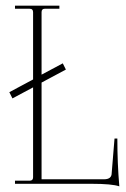

<svg xmlns="http://www.w3.org/2000/svg" viewBox="-20 -650 447 679"><path d="M24 -302 13 -324 97 -369V-607Q97 -619 85 -619H33V-630H190V-619H138Q127 -619 127 -607V-386L202 -426L213 -404L127 -358V-16H348Q375 -16 375 -38L385 -160H395Q395 -71 402 9Q376 0 304 0H33V-11H85Q97 -11 97 -23V-341Z"/></svg>

Font: Arapey Thin-Display
Style: Regular
Weight: 100
Designer: Eduardo Rodriguez Tunni
Foundry: Eduardo Rodriguez Tunni
Version: Version 4.000